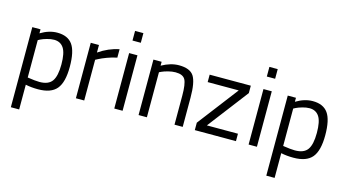

<svg xmlns="http://www.w3.org/2000/svg" viewBox="-96 -1075 3021 1672"><g transform="rotate(15 1415.0 -239.0)"><path d="M72 222V-500H146V-464Q222 -510 296 -510Q391 -510 434 -449.5Q477 -389 477 -250Q477 -111 426.5 -50.5Q376 10 259 10Q198 10 147 -1V222ZM285 -443Q255 -443 220.5 -433Q186 -423 166 -413L147 -403V-66Q218 -55 255 -55Q336 -55 368.5 -101Q401 -147 401 -251Q401 -355 371.5 -399Q342 -443 285 -443Z M599 0V-500H673V-432Q760 -492 856 -511V-435Q814 -427 768.5 -410Q723 -393 699 -380L674 -367V0Z M945 0V-500H1020V0ZM945 -613V-700H1020V-613Z M1239 0H1164V-500H1238V-465Q1319 -510 1393 -510Q1493 -510 1527.5 -456Q1562 -402 1562 -264V0H1488V-262Q1488 -366 1467.5 -404.5Q1447 -443 1380 -443Q1348 -443 1312.5 -433.5Q1277 -424 1258 -415L1239 -406Z M1671 -433V-500H2042V-433L1762 -67H2042V0H1671V-67L1951 -433Z M2156 0V-500H2231V0ZM2156 -613V-700H2231V-613Z M2375 222V-500H2449V-464Q2525 -510 2599 -510Q2694 -510 2737 -449.5Q2780 -389 2780 -250Q2780 -111 2729.5 -50.5Q2679 10 2562 10Q2501 10 2450 -1V222ZM2588 -443Q2558 -443 2523.5 -433Q2489 -423 2469 -413L2450 -403V-66Q2521 -55 2558 -55Q2639 -55 2671.5 -101Q2704 -147 2704 -251Q2704 -355 2674.5 -399Q2645 -443 2588 -443Z"/></g></svg>

Font: Titillium Web[RUS by Daymarius]
Style: Regular
Weight: 400
Designer: Cyrillization by Daymarius
Foundry: Cyrillization by Daymarius
Version: Version 1.002 September 11, 2018